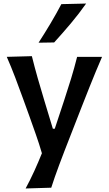

<svg xmlns="http://www.w3.org/2000/svg" viewBox="-20 -862 619 1094"><path d="M126 211.9Q152.8 162.1 175.8 111.6Q198.7 61 218.8 11.2Q203.1 -42.5 183.8 -97.4Q164.6 -152.3 146 -204.1L110.8 -301.3Q89.8 -359.4 66.9 -419.9Q43.9 -480.5 18.6 -538.1L161.6 -542Q177.7 -477.1 195.3 -415.5Q212.9 -354 232.4 -289.6L281.2 -128.4H292L345.2 -289.1Q366.2 -352.5 385 -414.1Q403.8 -475.6 419.4 -538.1H561.5Q542.5 -494.1 525.6 -453.6Q508.8 -413.1 489.5 -364.7Q470.2 -316.4 443.8 -249L384.8 -97.7Q344.2 5.4 317.4 77.4Q290.5 149.4 272 207.5ZM199.7 -618.7Q235.4 -673.8 268.1 -728.8Q300.8 -783.7 329.6 -838.4L470.7 -841.8Q430.7 -784.7 384.3 -729.5Q337.9 -674.3 288.6 -620.1Z"/></svg>

Font: Pinar SemiBold
Style: Regular
Weight: 600
Designer: Amin Abedi
Version: Version 3.000